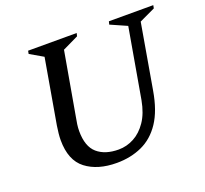

<svg xmlns="http://www.w3.org/2000/svg" viewBox="-117 -798 1011 947"><g transform="rotate(-20 388.5 -325.0)"><path d="M343 10Q243 10 181.5 -37Q120 -84 120 -190Q120 -207 122 -225.5Q124 -244 127 -264L186 -604L117 -644L120 -660H375L371 -644L288 -604L230 -274Q226 -255 223.5 -236Q221 -217 221 -201Q221 -120 262 -84.5Q303 -49 374 -49Q416 -49 454.5 -69.5Q493 -90 521.5 -132Q550 -174 562 -239L626 -606L540 -644L544 -660H777L774 -644L691 -605L632 -264Q615 -164 575 -104Q535 -44 475.5 -17Q416 10 343 10Z"/></g></svg>

Font: Spectral Medium
Style: Italic
Weight: 500
Italic angle: -10°
Designer: Jean-Baptiste Levee
Foundry: Production Type
Version: Version 2.001